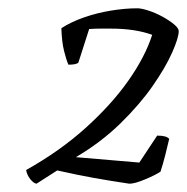

<svg xmlns="http://www.w3.org/2000/svg" viewBox="-20 -789 451 463"><path d="M68 -346Q61 -347 53 -357Q45 -367 43 -379Q125 -425 187 -481Q249 -537 289.5 -594.5Q330 -652 347 -705Q306 -720 247 -720Q236 -720 222.5 -720Q209 -720 195 -719L169 -638Q164 -633 145 -633Q140 -644 134.5 -666Q129 -688 128 -721Q151 -736 182.5 -747Q214 -758 248 -763.5Q282 -769 311 -769Q321 -769 338 -763.5Q355 -758 371.5 -749Q388 -740 399.5 -730.5Q411 -721 411 -714Q411 -698 395 -662Q379 -626 348 -581.5Q317 -537 270.5 -491.5Q224 -446 163 -410L316 -397L359 -462Q382 -462 388 -454Q384 -437 378.5 -415Q373 -393 367 -375Q355 -367 330 -356.5Q305 -346 292 -346Q245 -353 206 -360Q167 -367 118 -378Z"/></svg>

Font: Texturina Extralight
Style: Italic
Weight: 200
Italic angle: -11°
Designer: Guillermo Torres Carreño
Foundry: Omnibus-Type
Version: Version 1.002; ttfautohint (v1.8.3)